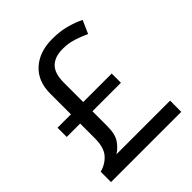

<svg xmlns="http://www.w3.org/2000/svg" viewBox="-200 -848 972 972"><g transform="rotate(-45 286.0 -361.5)"><path d="M334 -723Q389 -723 433 -711Q477 -699 511 -682L480 -612Q450 -626 413.5 -638Q377 -650 336 -650Q279 -650 249 -620.5Q219 -591 219 -525V-386H423V-320H219V-216Q219 -155 198 -125.5Q177 -96 151 -80H535V0H32V-74Q75 -85 103 -117Q131 -149 131 -215V-320H35V-386H131V-534Q131 -623 186.5 -673Q242 -723 334 -723Z"/></g></svg>

Font: Noto Sans Elymaic
Style: Regular
Weight: 400
Designer: Morgane Pierson
Foundry: Google LLC
Version: Version 1.002; ttfautohint (v1.8.4.7-5d5b)